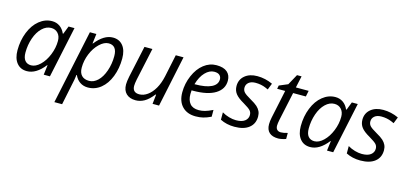

<svg xmlns="http://www.w3.org/2000/svg" viewBox="-73 -1179 4105 1941"><g transform="rotate(15 1979.0 -209.0)"><path d="M312 -544.9Q356.9 -544.9 392.1 -520.8Q427.2 -496.6 446.8 -451.2H452.1L484.9 -535.2H546.9L433.1 0H368.2L380.9 -102.1H377Q289.6 9.8 192.9 9.8Q125 9.8 86.4 -38.6Q47.9 -86.9 47.9 -170.9Q47.9 -272.5 82.5 -359.4Q117.2 -446.3 178.2 -495.6Q239.3 -544.9 312 -544.9ZM219.2 -58.1Q266.6 -58.1 313.5 -103.3Q360.4 -148.4 389.6 -220.9Q418.9 -293.5 418.9 -366.2Q418.9 -416.5 391.6 -446.3Q364.3 -476.1 319.8 -476.1Q269 -476.1 225.3 -434.1Q181.6 -392.1 156.7 -320.3Q131.8 -248.5 131.8 -168.9Q131.8 -113.3 154.8 -85.7Q177.7 -58.1 219.2 -58.1Z M831.1 9.8Q783.7 9.8 748 -14.6Q712.4 -39.1 692.9 -83H688L686 -64.5Q684.6 -52.2 680.9 -30.3Q677.2 -8.3 625 240.2H543.9L708 -535.2H775.9L763.2 -433.1H767.1Q854.5 -543.9 948.7 -543.9Q1015.6 -543.9 1054.2 -496.3Q1092.8 -448.7 1092.8 -362.8Q1092.8 -259.3 1059.1 -172.9Q1025.4 -86.4 965.8 -38.3Q906.2 9.8 831.1 9.8ZM921.9 -476.1Q875 -476.1 826.4 -429.7Q777.8 -383.3 749.3 -313Q720.7 -242.7 720.7 -168.9Q720.7 -115.2 747.8 -86.7Q774.9 -58.1 826.2 -58.1Q874.5 -58.1 916.3 -97.7Q958 -137.2 983.4 -210.2Q1008.8 -283.2 1008.8 -365.2Q1008.8 -476.1 921.9 -476.1Z M1362.3 -535.2 1289.1 -195.8Q1280.3 -152.3 1280.3 -127.9Q1280.3 -58.1 1352.1 -58.1Q1395 -58.1 1436.5 -87.4Q1478 -116.7 1509.8 -171.4Q1541.5 -226.1 1558.1 -303.2L1606.9 -535.2H1688L1575.2 0H1507.3L1518.1 -99.1H1512.2Q1464.4 -38.1 1420.9 -14.2Q1377.4 9.8 1331.1 9.8Q1268.6 9.8 1232.9 -24.2Q1197.3 -58.1 1197.3 -121.1Q1197.3 -151.4 1208 -205.1L1279.3 -535.2Z M1959.5 9.8Q1869.6 9.8 1818.4 -43.5Q1767.1 -96.7 1767.1 -190.9Q1767.1 -282.7 1803.5 -366.9Q1839.8 -451.2 1899.9 -498Q1960 -544.9 2032.2 -544.9Q2106.9 -544.9 2144.5 -512.5Q2182.1 -480 2182.1 -421.9Q2182.1 -334 2101.1 -283.9Q2020 -233.9 1869.1 -233.9H1853L1851.1 -194.8Q1851.1 -130.9 1881.1 -95Q1911.1 -59.1 1974.1 -59.1Q2004.9 -59.1 2037.4 -67.9Q2069.8 -76.7 2118.2 -100.1V-28.8Q2072.3 -7.3 2037.1 1.2Q2002 9.8 1959.5 9.8ZM2027.3 -475.1Q1977.1 -475.1 1932.9 -429.2Q1888.7 -383.3 1865.2 -301.8H1871.1Q1982.4 -301.8 2041.7 -330.8Q2101.1 -359.9 2101.1 -415Q2101.1 -440.9 2083.3 -458Q2065.4 -475.1 2027.3 -475.1Z M2571.3 -151.9Q2571.3 -75.7 2517.3 -33Q2463.4 9.8 2365.2 9.8Q2282.7 9.8 2216.3 -23.9V-101.1Q2250.5 -80.6 2290 -69.3Q2329.6 -58.1 2363.3 -58.1Q2424.8 -58.1 2456.1 -82.5Q2487.3 -106.9 2487.3 -145Q2487.3 -172.9 2470.2 -191.9Q2453.1 -210.9 2396.5 -244.1Q2333 -279.8 2306.6 -314Q2280.3 -348.1 2280.3 -395Q2280.3 -462.4 2329.6 -503.7Q2378.9 -544.9 2459.5 -544.9Q2543 -544.9 2620.6 -508.8L2594.2 -441.9L2566.9 -454.1Q2517.6 -475.1 2459.5 -475.1Q2414.1 -475.1 2388.2 -453.9Q2362.3 -432.6 2362.3 -398.9Q2362.3 -371.6 2379.6 -352.1Q2397 -332.5 2451.2 -301.8Q2503.4 -272.5 2526.1 -251.5Q2548.8 -230.5 2560.1 -206.3Q2571.3 -182.1 2571.3 -151.9Z M2833.5 -57.1Q2860.4 -57.1 2903.8 -69.8V-6.8Q2887.2 0 2862.8 4.9Q2838.4 9.8 2823.7 9.8Q2762.7 9.8 2730.2 -19.3Q2697.8 -48.3 2697.8 -106Q2697.8 -138.2 2706.5 -179.2L2768.6 -473.1H2684.6L2691.4 -508.8L2781.7 -546.9L2842.8 -658.2H2890.6L2863.8 -535.2H2997.6L2984.9 -473.1H2851.6L2788.6 -178.2Q2779.8 -135.7 2779.8 -113.8Q2779.8 -86.4 2793.9 -71.8Q2808.1 -57.1 2833.5 -57.1Z M3276.9 -544.9Q3321.8 -544.9 3356.9 -520.8Q3392.1 -496.6 3411.6 -451.2H3417L3449.7 -535.2H3511.7L3397.9 0H3333L3345.7 -102.1H3341.8Q3254.4 9.8 3157.7 9.8Q3089.8 9.8 3051.3 -38.6Q3012.7 -86.9 3012.7 -170.9Q3012.7 -272.5 3047.4 -359.4Q3082 -446.3 3143.1 -495.6Q3204.1 -544.9 3276.9 -544.9ZM3184.1 -58.1Q3231.4 -58.1 3278.3 -103.3Q3325.2 -148.4 3354.5 -220.9Q3383.8 -293.5 3383.8 -366.2Q3383.8 -416.5 3356.4 -446.3Q3329.1 -476.1 3284.7 -476.1Q3233.9 -476.1 3190.2 -434.1Q3146.5 -392.1 3121.6 -320.3Q3096.7 -248.5 3096.7 -168.9Q3096.7 -113.3 3119.6 -85.7Q3142.6 -58.1 3184.1 -58.1Z M3888.7 -151.9Q3888.7 -75.7 3834.7 -33Q3780.8 9.8 3682.6 9.8Q3600.1 9.8 3533.7 -23.9V-101.1Q3567.9 -80.6 3607.4 -69.3Q3647 -58.1 3680.7 -58.1Q3742.2 -58.1 3773.4 -82.5Q3804.7 -106.9 3804.7 -145Q3804.7 -172.9 3787.6 -191.9Q3770.5 -210.9 3713.9 -244.1Q3650.4 -279.8 3624 -314Q3597.7 -348.1 3597.7 -395Q3597.7 -462.4 3647 -503.7Q3696.3 -544.9 3776.9 -544.9Q3860.4 -544.9 3938 -508.8L3911.6 -441.9L3884.3 -454.1Q3835 -475.1 3776.9 -475.1Q3731.4 -475.1 3705.6 -453.9Q3679.7 -432.6 3679.7 -398.9Q3679.7 -371.6 3697 -352.1Q3714.4 -332.5 3768.6 -301.8Q3820.8 -272.5 3843.5 -251.5Q3866.2 -230.5 3877.4 -206.3Q3888.7 -182.1 3888.7 -151.9Z"/></g></svg>

Font: CAA NEO Sans
Style: Italic
Weight: 400
Italic angle: -12°
Version: Version 1.10